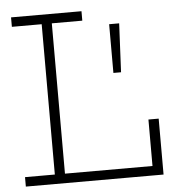

<svg xmlns="http://www.w3.org/2000/svg" viewBox="-53 -801 769 850"><g transform="rotate(-5 331.5 -376.0)"><path d="M27.5 -710V-752H340.5V-710H205V-42H612.5V0H27.5V-42H160V-710ZM639.5 -248.5V0H594V-248.5ZM457.5 -684H502L491.5 -467.5H457.5Z"/></g></svg>

Font: Hepta Slab Light
Style: Regular
Weight: 300
Designer: Michael LaGattuta
Foundry: Michael LaGattuta
Version: Version 1.102